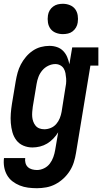

<svg xmlns="http://www.w3.org/2000/svg" viewBox="-27 -770 547 1013"><path d="M168 223Q144 223 121 220Q98 217 77 208.5Q56 200 38.5 186.5Q21 173 10 153.5Q-1 134 -5 111Q-9 88 -6 64H106Q104 77 107.5 90Q111 103 120 111.5Q129 120 142 123.5Q155 127 168 127Q187 127 205.5 118Q224 109 236 93Q248 77 254.5 58.5Q261 40 264 22L280 -72Q269 -54 254 -38.5Q239 -23 221.5 -12.5Q204 -2 184 3Q164 8 144 8Q119 8 96.5 -1.5Q74 -11 59.5 -30Q45 -49 38.5 -72.5Q32 -96 30 -121Q28 -146 30 -171.5Q32 -197 36 -222L56 -342Q60 -365 66 -387Q72 -409 83 -430Q94 -451 110 -470Q126 -489 146 -502.5Q166 -516 188.5 -522Q211 -528 234 -528Q255 -528 274 -521.5Q293 -515 306.5 -501Q320 -487 327.5 -469Q335 -451 339 -431L354 -520H492V-424H450L374 37Q370 62 362.5 86Q355 110 341 132Q327 154 307.5 172Q288 190 265 202Q242 214 217 218.5Q192 223 168 223ZM207 -88Q224 -88 241 -95Q258 -102 270 -116Q282 -130 288.5 -146.5Q295 -163 298 -180L317 -300Q320 -314 321.5 -328Q323 -342 322 -356Q321 -370 318.5 -383.5Q316 -397 309.5 -408Q303 -419 291 -425.5Q279 -432 265 -432Q246 -432 227.5 -423Q209 -414 196 -398.5Q183 -383 176 -364.5Q169 -346 166 -327L146 -207Q144 -193 143 -179.5Q142 -166 143 -153.5Q144 -141 148.5 -128.5Q153 -116 161 -106.5Q169 -97 181 -92.5Q193 -88 207 -88ZM305 -590Q285 -590 267.5 -597Q250 -604 239.5 -618Q229 -632 226 -651Q223 -670 226 -689Q228 -703 235 -715Q242 -727 253.5 -735.5Q265 -744 278 -747Q291 -750 305 -750Q324 -750 341.5 -743Q359 -736 369.5 -722Q380 -708 383 -689Q386 -670 383 -651Q381 -637 374 -625Q367 -613 356 -604.5Q345 -596 331.5 -593Q318 -590 305 -590Z"/></svg>

Font: Iosevka Gothic
Style: Bold Italic
Weight: 700
Italic angle: -9°
Monospace: yes
Designer: Belleve Invis
Foundry: Belleve Invis
Version: Version 15.5.1; ttfautohint (v1.8.4)